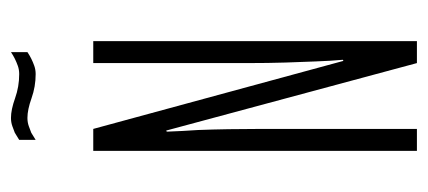

<svg xmlns="http://www.w3.org/2000/svg" viewBox="-235 -545 780 350"><g transform="rotate(-90 155.0 -370.0)"><path d="M95 -590 219 -134 221 -135Q219 -157 218 -185Q217 -208 216 -239.5Q215 -271 215 -309V-590H255V0H215L92 -457L90 -456Q91 -428 93 -399Q94 -374 94.5 -343.5Q95 -313 95 -283V0H55V-590ZM75 -725Q81 -729 88 -733Q93 -735 100 -737.5Q107 -740 115 -740Q130 -740 151 -732.5Q172 -725 195 -725Q203 -725 210 -727.5Q217 -730 223 -733Q229 -736 235 -740V-710Q229 -706 223 -703Q217 -700 210 -697.5Q203 -695 195 -695Q172 -695 151 -702.5Q130 -710 115 -710Q107 -710 100 -707.5Q93 -705 88 -703Q81 -699 75 -695Z"/></g></svg>

Font: Exetegue Light
Style: Regular
Weight: 300
Designer: Fábio Duarte Martins
Foundry: Fábio Duarte Martins
Version: Version 0.001